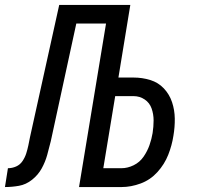

<svg xmlns="http://www.w3.org/2000/svg" viewBox="-58 -755 798 775"><path d="M-38 0Q-10 0 18.5 -5Q47 -10 71.5 -29.5Q96 -49 110.5 -75.5Q125 -102 132.5 -129.5Q140 -157 147 -185L250 -660H370L261 0H433Q471 0 510 -14.5Q549 -29 577.5 -60.5Q606 -92 621 -130Q636 -168 642 -207Q648 -242 647.5 -276.5Q647 -311 636.5 -342.5Q626 -374 603.5 -398Q581 -422 548.5 -432Q516 -442 481 -442H420L468 -735H181L63 -201Q60 -185 56.5 -168.5Q53 -152 48 -136Q43 -120 33 -105Q23 -90 7 -83Q-9 -76 -26 -76ZM432 -76H359L407 -367H481Q506 -367 526 -353.5Q546 -340 554 -317Q562 -294 562 -269Q562 -244 558 -218Q554 -194 545.5 -169.5Q537 -145 521.5 -122.5Q506 -100 481.5 -88Q457 -76 432 -76Z"/></svg>

Font: Iosevka Sparkle
Style: Italic
Weight: 400
Italic angle: -9°
Designer: Belleve Invis
Foundry: Belleve Invis
Version: Version 4.5.0; ttfautohint (v1.8.3)